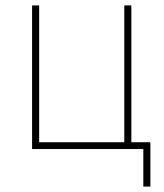

<svg xmlns="http://www.w3.org/2000/svg" viewBox="-20 -548 603 706"><path d="M98 0H507V138H533V-25H463V-528H437V-25H124V-528H98Z"/></svg>

Font: Noto Sans Mono SemiCondensed Thin
Style: Regular
Weight: 100
Width: 4
Designer: Monotype Design Team
Foundry: Monotype Imaging Inc.
Version: Version 2.014